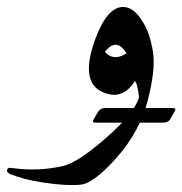

<svg xmlns="http://www.w3.org/2000/svg" viewBox="-103 -310 523 551"><path d="M169 -194Q204 -291 251 -290Q280 -290 305 -250Q318 -230 325 -208Q332 -186 336 -161Q344 -111 321 -22Q298 67 233 141Q167 216 128 220Q88 224 22 214Q-11 209 -34.5 202.5Q-58 196 -73 190Q-84 185 -83 178Q-81 170 -70 172Q8 183 79 166Q100 161 130.5 141Q161 121 201 86Q241 51 265 22Q289 -7 296 -31Q291 -73 284 -77Q246 -18 187 -48Q128 -78 169 -194ZM260 -157Q231 -204 198 -161Q223 -133 260 -157ZM365 42H171Q160 42 166 32L179 10Q186 0 199 0H393Q404 0 398 10L385 33Q379 42 365 42Z"/></svg>

Font: Amiri
Style: Regular
Weight: 400
Designer: Khaled Hosny
Version: Version 0.114